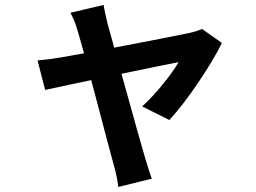

<svg xmlns="http://www.w3.org/2000/svg" viewBox="-20 -655 1040 779"><path d="M400.4 -635 265.9 -603.2C276.8 -582.3 287.3 -557.9 294.3 -532.3C326.2 -428.3 417.2 -71.3 442 15.9C450.4 43.9 456.7 76.9 460.1 103.5L595.9 69.9C588.3 50 574.8 5.5 569.3 -12.2C544.5 -95 450.2 -439.3 416.3 -559.4C410.3 -585.2 404 -611.5 400.4 -635ZM880.4 -480.7 799.6 -537.6C786.3 -531.3 766.8 -525.1 749.4 -521.6C678.3 -505.9 278.6 -429.6 224.3 -421.6C191 -415.8 163.6 -412.6 132.3 -409.8L163.2 -290.2C245 -308.5 652.9 -393.5 704.5 -402.9C677.5 -353.9 608 -269.3 556.9 -223.1L667.2 -168.1C737.3 -243 837.9 -393.2 880.4 -480.7Z"/></svg>

Font: Source Han Sans JP VF
Style: Regular
Weight: 250
Designer: Ryoko NISHIZUKA 西塚涼子 (kana, bopomofo & ideographs); Paul D. Hunt (Latin, Greek & Cyrillic); Sandoll Communications 산돌커뮤니
Foundry: Adobe
Version: Version 2.004;hotconv 1.0.118;makeotfexe 2.5.65603